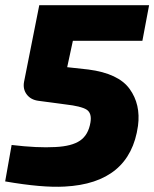

<svg xmlns="http://www.w3.org/2000/svg" viewBox="-24 -710 597 743"><path d="M527 -552H258L236 -450L318 -441Q434 -426 477.5 -366Q521 -306 510 -223Q479 -1 226 12Q140 17 -4 -8L21 -149Q122 -137 190 -141Q254 -144 286 -166Q318 -188 326 -236Q332 -272 311.5 -285.5Q291 -299 229 -306L124 -320Q95 -324 79.5 -344.5Q64 -365 69 -393L128 -690H553Z"/></svg>

Font: Exo 2.0 Extra Bold
Style: Italic
Weight: 800
Italic angle: -8°
Designer: Natanael Gama
Version: Version 1.001;PS 001.001;hotconv 1.0.70;makeotf.lib2.5.58329